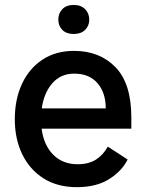

<svg xmlns="http://www.w3.org/2000/svg" viewBox="-20 -763 600 794"><path d="M297.9 11Q217.3 11 160 -25.4Q102.6 -61.8 71.9 -125.2Q41.2 -188.6 41.2 -269.9Q41.2 -351.9 70.7 -415.7Q100.1 -479.4 155.2 -516Q210.2 -552.6 286.2 -552.6Q392 -552.6 457.6 -485.1Q523.1 -417.6 523.1 -277.7V-230.8H152Q160.9 -162.6 200.1 -123.2Q239.3 -83.8 301.1 -83.8Q346.2 -83.8 376.4 -102.8Q406.6 -121.8 425.8 -156.6L507.8 -103.3Q484 -55.4 431.1 -22.2Q378.2 11 297.9 11ZM286.6 -458.5Q231.2 -458.5 196.4 -418.7Q161.6 -378.9 152.7 -314.6H417.3Q417.3 -379.6 383.2 -419Q349.1 -458.5 286.6 -458.5ZM221.2 -681.8Q221.2 -707.7 237.7 -725.1Q254.3 -742.5 284.8 -742.5Q315 -742.5 332 -725.1Q349.1 -707.7 349.1 -681.8Q349.1 -656.2 332 -639.4Q315 -622.5 284.8 -622.5Q254.3 -622.5 237.7 -639.4Q221.2 -656.2 221.2 -681.8Z"/></svg>

Font: Interface Medium
Style: Regular
Weight: 500
Designer: Rasmus Andersson
Foundry: rsms
Version: Version 1.8